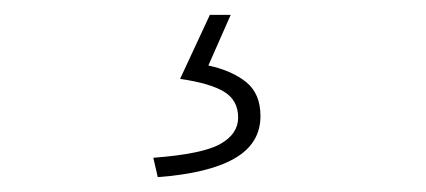

<svg xmlns="http://www.w3.org/2000/svg" viewBox="-20 -22 572 258"><path d="M192 216 186 190Q252 185 276 171.5Q300 158 300 136Q300 113 281.5 101.5Q263 90 222 84L262 -2H290L260 66Q292 73 311 88.5Q330 104 330 134Q330 171 295 191Q260 211 192 216Z"/></svg>

Font: Assistant ExtraLight ExtraLight
Style: Regular
Weight: 250
Version: Version 3.000